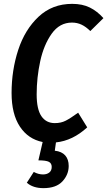

<svg xmlns="http://www.w3.org/2000/svg" viewBox="-20 -725 556 995"><path d="M170 -236Q170 -159 194.5 -123Q219 -87 264 -87Q296 -87 320.5 -99.5Q345 -112 385 -141L432 -65Q357 4 270 13L264 56Q300 60 318 80.5Q336 101 336 135Q336 180 303.5 215Q271 250 205 250Q151 250 119 222L155 166Q179 179 203 179Q223 179 235.5 169Q248 159 248 140Q248 121 233 113.5Q218 106 179 106L201 11Q126 -4 83 -69Q40 -134 40 -243Q40 -361 74.5 -466.5Q109 -572 180 -638.5Q251 -705 354 -705Q407 -705 445.5 -686Q484 -667 516 -631L448 -564Q426 -586 403 -597Q380 -608 353 -608Q289 -608 248 -550.5Q207 -493 188.5 -408Q170 -323 170 -236Z"/></svg>

Font: Fira Sans Extra Condensed Medium
Style: Italic
Weight: 500
Width: 3
Italic angle: -8°
Designer: Carrois Corporate & Edenspiekermann AG
Foundry: Carrois Corporate GbR & Edenspiekermann AG
Version: Version 4.203